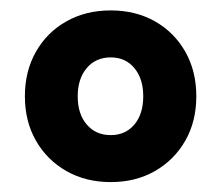

<svg xmlns="http://www.w3.org/2000/svg" viewBox="-20 -668 436 378"><path d="M29 -478.5Q29 -528 50.8 -566.2Q72.5 -604.5 110.8 -626Q149 -647.5 198 -647.5Q247 -647.5 285 -626Q323 -604.5 344.8 -566.2Q366.5 -528 366.5 -478.5Q366.5 -429 344.8 -391Q323 -353 285 -331.2Q247 -309.5 198 -309.5Q149 -309.5 110.8 -331.2Q72.5 -353 50.8 -391Q29 -429 29 -478.5ZM133 -478.5Q133 -443.5 150.8 -422.8Q168.5 -402 198 -402Q227 -402 244.5 -422.8Q262 -443.5 262 -478.5Q262 -513 244.5 -534Q227 -555 198 -555Q168.5 -555 150.8 -534Q133 -513 133 -478.5Z"/></svg>

Font: Signika Negative
Style: Bold
Weight: 700
Designer: Anna Giedry
Foundry: Anna Giedry
Version: Version 2.001